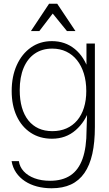

<svg xmlns="http://www.w3.org/2000/svg" viewBox="-20 -728 584 1027"><path d="M256 279Q214.5 279 178.2 269.5Q142 260 113.5 241.2Q85 222.5 66.5 195.5Q48 168.5 42 134H81Q85 164.5 106.8 188.2Q128.5 212 164.8 225.5Q201 239 248 239Q313.5 239 356.8 210.2Q400 181.5 421.5 121.5Q443 61.5 443 -32.5L447.5 -169.5L459 -147.5Q437 -77.5 384.8 -31.8Q332.5 14 258 14Q193 14 144.5 -17.8Q96 -49.5 69.2 -107Q42.5 -164.5 42.5 -241Q42.5 -319.5 69.8 -379.8Q97 -440 145.5 -474Q194 -508 257.5 -508Q328.5 -508 380 -466Q431.5 -424 456 -346.5L442.5 -324.5V-495H487.5V-49Q487.5 33.5 473.8 95Q460 156.5 431.5 197.5Q403 238.5 359.5 258.8Q316 279 256 279ZM260 -26.5Q302 -26.5 335.5 -41.2Q369 -56 392.8 -84Q416.5 -112 429 -151.8Q441.5 -191.5 441.5 -241Q441.5 -293 428.5 -334.8Q415.5 -376.5 391.8 -406.2Q368 -436 334.5 -452Q301 -468 259.5 -468Q205.5 -468 166.5 -441.5Q127.5 -415 106.5 -365.2Q85.5 -315.5 85.5 -246Q85.5 -194 97.2 -153.2Q109 -112.5 131.5 -84.2Q154 -56 186.2 -41.2Q218.5 -26.5 260 -26.5ZM145.5 -562 242.5 -708H286L383.5 -562H338L262 -655.5L190.5 -562Z"/></svg>

Font: Russolo 10pt ExtraLight
Style: Regular
Weight: 200
Designer: Micah Stupak-Hahn
Version: Version 1.000